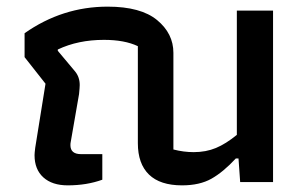

<svg xmlns="http://www.w3.org/2000/svg" viewBox="-20 -548 912 578"><path d="M84 -81Q84 -87 86 -103L117 -296L54 -376V-448Q168 -528 304 -528Q404 -528 453 -487.5Q502 -447 502 -389V-98Q533 -90 563 -90Q600 -90 630 -102.5Q660 -115 693 -142V-516H802V0H703L698 -71H690Q652 -30 616.5 -10Q581 10 528 10Q462 10 428.5 -22.5Q395 -55 395 -117V-409Q355 -428 293 -428Q215 -428 154 -399V-395L206 -333Q220 -316 220 -292Q220 -285 218 -265L193 -121Q192 -117 192 -111Q192 -84 224 -84H288V-7Q241 10 184 10Q137 10 110.5 -14Q84 -38 84 -81Z"/></svg>

Font: Athiti SemiBold
Style: Regular
Weight: 600
Designer: CadsonDemak Team
Foundry: CadsonDemak
Version: Version 1.032